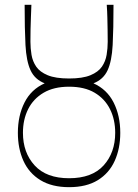

<svg xmlns="http://www.w3.org/2000/svg" viewBox="-20 -759 572 795"><path d="M266 16Q195 16 147.5 -13Q100 -42 77 -93Q54 -144 54 -209Q54 -280 81.5 -334.5Q109 -389 165 -414Q124 -430 106.5 -468Q89 -506 85.5 -572.5Q82 -639 82 -739H110Q109 -711 108 -686.5Q107 -662 106.5 -637.5Q106 -613 106 -586Q106 -559 110.5 -532Q115 -505 130 -483Q145 -461 177.5 -447.5Q210 -434 266 -434Q322 -434 354.5 -447.5Q387 -461 402 -483Q417 -505 421.5 -532Q426 -559 426 -586Q426 -613 425.5 -637.5Q425 -662 424.5 -686.5Q424 -711 422 -739H450Q450 -639 446.5 -572.5Q443 -506 425.5 -468Q408 -430 367 -414Q423 -389 450.5 -334.5Q478 -280 478 -209Q478 -144 455 -93Q432 -42 385 -13Q338 16 266 16ZM75 -209Q75 -127 123.5 -74Q172 -21 266 -21Q361 -21 409 -74Q457 -127 457 -209Q457 -264 435.5 -307Q414 -350 372 -375Q330 -400 266 -400Q203 -400 160.5 -375Q118 -350 96.5 -307Q75 -264 75 -209Z"/></svg>

Font: Ojuju ExtraLight
Style: Regular
Weight: 200
Designer: Chisaokwu Joboson, Mirko Velimirovic
Foundry: Udi Foundry
Version: Version 1.000